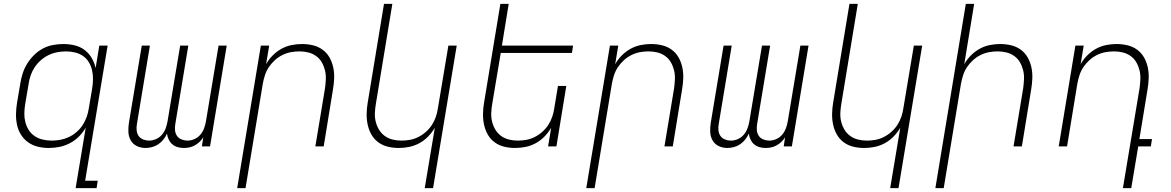

<svg xmlns="http://www.w3.org/2000/svg" viewBox="-20 -755 6040 990"><path d="M246 -30Q268 -30 290.5 -34Q313 -38 334.5 -48Q356 -58 375 -74.5Q394 -91 406.5 -110.5Q419 -130 427 -152.5Q435 -175 438 -197L455 -297Q459 -321 459.5 -345Q460 -369 455 -391.5Q450 -414 438.5 -433.5Q427 -453 408.5 -466Q390 -479 367 -484.5Q344 -490 320 -490Q298 -490 274.5 -485.5Q251 -481 229.5 -470.5Q208 -460 189.5 -443.5Q171 -427 158 -407Q145 -387 137.5 -364.5Q130 -342 127 -319L110 -219Q106 -195 105.5 -171.5Q105 -148 110.5 -126Q116 -104 128 -85Q140 -66 158.5 -53.5Q177 -41 199.5 -35.5Q222 -30 246 -30ZM370 215 422 -97Q408 -72 387 -51Q366 -30 340 -16.5Q314 -3 286.5 2.5Q259 8 232 8Q203 8 175.5 1.5Q148 -5 125.5 -21Q103 -37 88.5 -60Q74 -83 68 -110.5Q62 -138 62.5 -167Q63 -196 68 -226L85 -326Q89 -352 97.5 -378Q106 -404 121 -428Q136 -452 156.5 -472Q177 -492 201.5 -505Q226 -518 253.5 -523Q281 -528 307 -528Q337 -528 365.5 -521Q394 -514 416 -497.5Q438 -481 452.5 -456.5Q467 -432 473 -404L492 -520H535L419 177H484L478 215Z M730 8Q706 8 685.5 -2Q665 -12 654 -31.5Q643 -51 642 -75Q641 -99 645 -123L711 -520H753L686 -116Q683 -100 684.5 -83.5Q686 -67 694.5 -54.5Q703 -42 718 -36Q733 -30 749 -30Q767 -30 785 -38Q803 -46 815.5 -61Q828 -76 834.5 -94Q841 -112 844 -130L909 -520H951L884 -116Q881 -100 882.5 -83.5Q884 -67 892.5 -54.5Q901 -42 916 -36Q931 -30 947 -30Q965 -30 983 -38Q1001 -46 1013.5 -61Q1026 -76 1032.5 -94Q1039 -112 1042 -130L1107 -520H1149L1063 0H1021L1028 -47Q1020 -34 1009 -23.5Q998 -13 984.5 -5.5Q971 2 956.5 5Q942 8 928 8Q911 8 895.5 3.5Q880 -1 868.5 -11Q857 -21 850 -35.5Q843 -50 841 -66Q834 -50 822.5 -35.5Q811 -21 796 -11Q781 -1 764 3.5Q747 8 730 8Z M1203 215 1325 -520H1368L1352 -424Q1366 -449 1386.5 -469.5Q1407 -490 1431.5 -503.5Q1456 -517 1483 -522.5Q1510 -528 1537 -528Q1566 -528 1593.5 -521.5Q1621 -515 1643 -499Q1665 -483 1678.5 -459.5Q1692 -436 1698 -408.5Q1704 -381 1703 -352Q1702 -323 1697 -294L1649 0H1606L1656 -301Q1659 -324 1660 -347.5Q1661 -371 1655.5 -393Q1650 -415 1639 -434Q1628 -453 1610 -466Q1592 -479 1570 -484.5Q1548 -490 1524 -490Q1502 -490 1480 -486Q1458 -482 1436.5 -471.5Q1415 -461 1397 -444.5Q1379 -428 1366 -408.5Q1353 -389 1346 -367Q1339 -345 1335 -323L1246 215Z M2170 215 2222 -96Q2207 -71 2187 -50.5Q2167 -30 2142 -16.5Q2117 -3 2090 2.5Q2063 8 2036 8Q2007 8 1980 1.5Q1953 -5 1931 -21Q1909 -37 1895.5 -60.5Q1882 -84 1876 -111.5Q1870 -139 1870.5 -168Q1871 -197 1876 -226L1960 -735H2003L1918 -219Q1914 -196 1913 -172.5Q1912 -149 1917.5 -127Q1923 -105 1934.5 -86Q1946 -67 1964 -54Q1982 -41 2004 -35.5Q2026 -30 2050 -30Q2072 -30 2094 -34Q2116 -38 2137 -48.5Q2158 -59 2176.5 -75.5Q2195 -92 2207.5 -111.5Q2220 -131 2227.5 -153Q2235 -175 2238 -197L2292 -520H2335L2213 215Z M2636 8Q2607 8 2580 1.5Q2553 -5 2531 -21Q2509 -37 2495.5 -60.5Q2482 -84 2476 -111.5Q2470 -139 2470.5 -168Q2471 -197 2476 -226L2560 -735H2603L2568 -520H2935L2929 -482H2562L2518 -219Q2514 -196 2513 -172.5Q2512 -149 2517.5 -127Q2523 -105 2534.5 -86Q2546 -67 2564 -54Q2582 -41 2604 -35.5Q2626 -30 2650 -30Q2672 -30 2694 -34Q2716 -38 2737 -48.5Q2758 -59 2776.5 -75.5Q2795 -92 2807.5 -111.5Q2820 -131 2827.5 -153Q2835 -175 2838 -197L2857 -312H2900L2849 0H2806L2822 -96Q2807 -71 2787 -50.5Q2767 -30 2742 -16.5Q2717 -3 2690 2.5Q2663 8 2636 8Z M3003 215 3125 -520H3168L3152 -424Q3166 -449 3186.5 -469.5Q3207 -490 3231.5 -503.5Q3256 -517 3283 -522.5Q3310 -528 3337 -528Q3366 -528 3393.5 -521.5Q3421 -515 3443 -499Q3465 -483 3478.5 -459.5Q3492 -436 3498 -408.5Q3504 -381 3503 -352Q3502 -323 3497 -294L3449 0H3406L3456 -301Q3459 -324 3460 -347.5Q3461 -371 3455.5 -393Q3450 -415 3439 -434Q3428 -453 3410 -466Q3392 -479 3370 -484.5Q3348 -490 3324 -490Q3302 -490 3280 -486Q3258 -482 3236.5 -471.5Q3215 -461 3197 -444.5Q3179 -428 3166 -408.5Q3153 -389 3146 -367Q3139 -345 3135 -323L3046 215Z M3730 8Q3706 8 3685.5 -2Q3665 -12 3654 -31.5Q3643 -51 3642 -75Q3641 -99 3645 -123L3711 -520H3753L3686 -116Q3683 -100 3684.5 -83.5Q3686 -67 3694.5 -54.5Q3703 -42 3718 -36Q3733 -30 3749 -30Q3767 -30 3785 -38Q3803 -46 3815.5 -61Q3828 -76 3834.5 -94Q3841 -112 3844 -130L3909 -520H3951L3884 -116Q3881 -100 3882.5 -83.5Q3884 -67 3892.5 -54.5Q3901 -42 3916 -36Q3931 -30 3947 -30Q3965 -30 3983 -38Q4001 -46 4013.5 -61Q4026 -76 4032.5 -94Q4039 -112 4042 -130L4107 -520H4149L4063 0H4021L4028 -47Q4020 -34 4009 -23.5Q3998 -13 3984.5 -5.5Q3971 2 3956.5 5Q3942 8 3928 8Q3911 8 3895.5 3.5Q3880 -1 3868.5 -11Q3857 -21 3850 -35.5Q3843 -50 3841 -66Q3834 -50 3822.5 -35.5Q3811 -21 3796 -11Q3781 -1 3764 3.5Q3747 8 3730 8Z M4570 215 4622 -96Q4607 -71 4587 -50.5Q4567 -30 4542 -16.5Q4517 -3 4490 2.5Q4463 8 4436 8Q4407 8 4380 1.5Q4353 -5 4331 -21Q4309 -37 4295.5 -60.5Q4282 -84 4276 -111.5Q4270 -139 4270.5 -168Q4271 -197 4276 -226L4360 -735H4403L4318 -219Q4314 -196 4313 -172.5Q4312 -149 4317.5 -127Q4323 -105 4334.5 -86Q4346 -67 4364 -54Q4382 -41 4404 -35.5Q4426 -30 4450 -30Q4472 -30 4494 -34Q4516 -38 4537 -48.5Q4558 -59 4576.5 -75.5Q4595 -92 4607.5 -111.5Q4620 -131 4627.5 -153Q4635 -175 4638 -197L4692 -520H4735L4613 215Z M4803 215 4960 -735H5003L4952 -424Q4966 -449 4986.5 -469.5Q5007 -490 5031.5 -503.5Q5056 -517 5083 -522.5Q5110 -528 5137 -528Q5166 -528 5193.5 -521.5Q5221 -515 5243 -499Q5265 -483 5278.5 -459.5Q5292 -436 5298 -408.5Q5304 -381 5303 -352Q5302 -323 5297 -294L5249 0H5206L5256 -301Q5259 -324 5260 -347.5Q5261 -371 5255.5 -393Q5250 -415 5239 -434Q5228 -453 5210 -466Q5192 -479 5170 -484.5Q5148 -490 5124 -490Q5102 -490 5080 -486Q5058 -482 5036.5 -471.5Q5015 -461 4997 -444.5Q4979 -428 4966 -408.5Q4953 -389 4946 -367Q4939 -345 4935 -323L4846 215Z M5770 215 5856 -301Q5859 -324 5860 -347.5Q5861 -371 5855.5 -393Q5850 -415 5839 -434Q5828 -453 5810 -466Q5792 -479 5770 -484.5Q5748 -490 5724 -490Q5702 -490 5680 -486Q5658 -482 5636.5 -471.5Q5615 -461 5597 -444.5Q5579 -428 5566 -408.5Q5553 -389 5546 -367Q5539 -345 5535 -323L5482 0H5439L5525 -520H5568L5552 -424Q5566 -449 5586.5 -469.5Q5607 -490 5631.5 -503.5Q5656 -517 5683 -522.5Q5710 -528 5737 -528Q5766 -528 5793.5 -521.5Q5821 -515 5843 -499Q5865 -483 5878.5 -459.5Q5892 -436 5898 -408.5Q5904 -381 5903 -352Q5902 -323 5897 -294L5855 -38H5920L5914 0H5849L5813 215Z"/></svg>

Font: Iosevka XLt Ex Obl
Style: Regular
Weight: 200
Width: 7
Italic angle: -9°
Monospace: yes
Designer: Belleve Invis
Foundry: Belleve Invis
Version: Version 32.5.0; ttfautohint (v1.8.4)